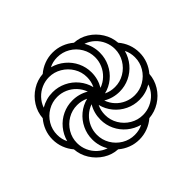

<svg xmlns="http://www.w3.org/2000/svg" viewBox="-198 -957 1397 1397"><g transform="rotate(-45 500.5 -258.5)"><path d="M52.7 -258.3Q52.7 -303.7 68.4 -344.5Q84 -385.3 112.3 -418.5Q116.2 -477.5 147.9 -528.1Q179.7 -578.6 230.5 -610.4Q281.2 -642.1 339.8 -646Q372.6 -674.3 413.8 -689.9Q455.1 -705.6 500 -705.6Q545.9 -705.6 586.9 -689.9Q627.9 -674.3 661.1 -646Q719.7 -643.1 770.5 -611.3Q821.3 -579.6 853 -528.3Q884.8 -477.1 888.7 -418.5Q917 -385.7 932.6 -344.5Q948.2 -303.2 948.2 -257.3Q948.2 -212.4 932.6 -171.4Q917 -130.4 888.7 -97.7Q884.8 -39.1 853.8 11.2Q822.8 61.5 772 93.3Q721.2 125 661.1 129.9Q628.4 158.2 587.2 173.8Q545.9 189.5 500 189.5Q455.1 189.5 414.1 173.8Q373 158.2 340.3 129.9Q281.7 127 231 95.2Q180.2 63.5 148.2 12.5Q116.2 -38.6 112.3 -97.7Q84 -130.4 68.4 -171.6Q52.7 -212.9 52.7 -258.3ZM599.6 -402.3Q599.6 -334.5 565.4 -277.3Q605 -291.5 634.5 -319.8Q664.1 -348.1 679.9 -385Q695.8 -421.9 695.8 -461.9Q695.8 -514.6 669.4 -559.8Q643.1 -605 597.9 -631.3Q552.7 -657.7 500 -657.7Q454.1 -657.7 416.5 -638.2Q470.2 -623.5 512 -588.6Q553.7 -553.7 576.7 -505.1Q599.6 -456.5 599.6 -402.3ZM296.4 -501.5Q351.6 -501.5 400.9 -478Q450.2 -454.6 484.9 -412.6Q519.5 -370.6 532.7 -317.4Q551.8 -356 551.8 -401.9Q551.8 -454.6 524.9 -499.5Q498 -544.4 452.9 -571Q407.7 -597.7 356 -597.7Q315.9 -597.7 278.8 -581.8Q241.7 -565.9 213.6 -536.4Q185.5 -506.8 171.4 -467.3Q230.5 -501.5 296.4 -501.5ZM743.7 -461.9Q743.7 -405.3 720 -356Q696.3 -306.6 654.5 -272.5Q612.8 -238.3 560.1 -225.6Q598.6 -206.5 644.5 -206.5Q697.3 -206.5 742.2 -233.2Q787.1 -259.8 813.7 -304.9Q840.3 -350.1 840.3 -402.8Q840.3 -443.4 824 -480.7Q807.6 -518.1 777.8 -545.9Q748 -573.7 709.5 -586.4Q726.1 -559.1 734.9 -527.3Q743.7 -495.6 743.7 -461.9ZM355.5 -357.4Q423.8 -357.4 481 -323.2Q466.8 -362.3 439 -391.8Q411.1 -421.4 374 -437.5Q336.9 -453.6 296.4 -453.6Q243.7 -453.6 198.7 -427.2Q153.8 -400.9 127.2 -356.2Q100.6 -311.5 100.6 -258.3Q100.6 -211.9 120.1 -174.3Q134.8 -228 169.4 -269.8Q204.1 -311.5 252.7 -334.5Q301.3 -357.4 355.5 -357.4ZM645 -158.7Q577.1 -158.7 520 -192.9Q533.7 -153.3 561.3 -124Q588.9 -94.7 626 -78.6Q663.1 -62.5 704.6 -62.5Q757.3 -62.5 802.2 -88.9Q847.2 -115.2 873.8 -159.9Q900.4 -204.6 900.4 -257.3Q900.4 -304.2 880.9 -341.8Q866.2 -288.1 831.3 -246.3Q796.4 -204.6 747.8 -181.6Q699.2 -158.7 645 -158.7ZM257.3 -54.2Q257.3 -109.4 280.8 -158.4Q304.2 -207.5 345.9 -242.2Q387.7 -276.9 440.9 -290Q402.3 -309.1 356.4 -309.1Q303.7 -309.1 258.8 -282.7Q213.9 -256.3 187.3 -211.4Q160.6 -166.5 160.6 -113.8Q160.6 -72.3 177 -34.9Q193.4 2.4 223.1 30Q252.9 57.6 291.5 70.3Q257.3 13.7 257.3 -54.2ZM401.4 -113.3Q401.4 -181.6 435.5 -238.8Q396 -225.1 366.7 -197.5Q337.4 -169.9 321.3 -132.8Q305.2 -95.7 305.2 -54.2Q305.2 -1.5 331.5 43.5Q357.9 88.4 402.6 115Q447.3 141.6 500 141.6Q546.9 141.6 584.5 122.1Q530.8 107.4 489 72.8Q447.3 38.1 424.3 -10.5Q401.4 -59.1 401.4 -113.3ZM704.6 -14.6Q648.9 -14.6 599.9 -38.1Q550.8 -61.5 516.1 -103.5Q481.4 -145.5 468.3 -198.7Q449.2 -160.2 449.2 -114.3Q449.2 -61.5 475.8 -16.6Q502.4 28.3 547.4 54.9Q592.3 81.5 645.5 81.5Q686.5 81.5 724.1 64.9Q761.7 48.3 789.1 18.8Q816.4 -10.7 829.1 -48.8Q771 -14.6 704.6 -14.6Z"/></g></svg>

Font: SG Kara Bold
Style: Regular
Weight: 400
Designer: Damoon Khanjanzadeh
Version: Version 1.000